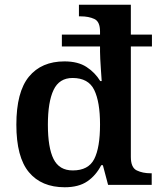

<svg xmlns="http://www.w3.org/2000/svg" viewBox="-20 -780 676 810"><path d="M253 10Q155 10 102 -53.5Q49 -117 49 -254Q49 -392 102 -456.5Q155 -521 252 -521Q309 -521 345 -497.5Q381 -474 403 -438H409Q409 -438 408 -453Q407 -468 405.5 -489.5Q404 -511 403 -531Q402 -551 402 -562V-584H241V-634H402V-647Q402 -689 378 -700Q354 -711 321 -711H313V-760H532V-634H621V-584H532V-118Q532 -73 557 -61Q582 -49 615 -49H620V0H436L414 -83H407Q385 -40 348.5 -15Q312 10 253 10ZM287 -61Q353 -61 377.5 -109Q402 -157 402 -255Q402 -350 377.5 -400.5Q353 -451 286 -451Q230 -451 206 -400.5Q182 -350 182 -254Q182 -157 206 -109Q230 -61 287 -61Z"/></svg>

Font: Noto Serif Toto SemiBold
Style: Regular
Weight: 600
Designer: Monotype Design Team
Foundry: Monotype Imaging Inc.
Version: Version 2.001; ttfautohint (v1.8.4.7-5d5b)